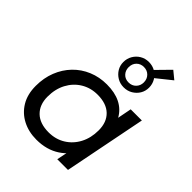

<svg xmlns="http://www.w3.org/2000/svg" viewBox="-243 -1022 1167 1167"><g transform="rotate(45 341.0 -438.5)"><path d="M272 6Q205 6 152 -21.5Q99 -49 68.5 -100Q38 -151 38 -223Q38 -291 60.5 -348Q83 -405 123.5 -447Q164 -489 219 -512Q274 -535 338 -535Q407 -535 455 -511Q503 -487 529 -440.5Q555 -394 555 -327Q555 -229 521 -153.5Q487 -78 423.5 -36Q360 6 272 6ZM293 -78Q353 -78 400 -107Q447 -136 473.5 -186.5Q500 -237 500 -302Q500 -372 459 -411.5Q418 -451 342 -451Q283 -451 236 -422.5Q189 -394 162 -343.5Q135 -293 135 -227Q135 -158 176 -118Q217 -78 293 -78ZM446 0 474 -137 506 -260 519 -386 547 -530H643L538 0ZM422 -594Q391 -594 366 -609Q341 -624 326.5 -648Q312 -672 312 -702Q312 -732 326.5 -757Q341 -782 366 -797Q391 -812 422 -812Q454 -812 479 -797Q504 -782 518.5 -757Q533 -732 533 -702Q533 -672 518.5 -648Q504 -624 479 -609Q454 -594 422 -594ZM422 -636Q451 -636 469.5 -655Q488 -674 488 -702Q488 -731 469.5 -750Q451 -769 422 -769Q394 -769 375.5 -750.5Q357 -732 357 -702Q357 -674 375 -655Q393 -636 422 -636ZM504 -757 454 -775 560 -883 610 -842Z"/></g></svg>

Font: MOST Montserrat Medium
Style: Italic
Weight: 500
Italic angle: -11.3°
Designer: Julieta Ulanovsky
Foundry: Julieta Ulanovsky
Version: Version 8.000;March 11, 2024;FontCreator 15.0.0.2926 64-bit